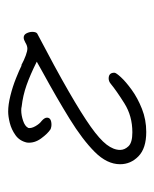

<svg xmlns="http://www.w3.org/2000/svg" viewBox="26 -671 378 470"><g transform="rotate(90 215.0 -436.0)"><path d="M253 -267Q236 -267 214 -272.5Q192 -278 172 -286Q152 -294 140 -300V-299Q127 -306 116 -310Q105 -314 99 -314Q92 -314 84 -309Q77 -305 72 -305Q65 -305 61.5 -312Q58 -319 58 -326Q58 -335 62 -338Q148 -383 203.5 -415Q259 -447 290 -469Q321 -491 334 -508Q347 -525 347 -541Q347 -552 338 -561.5Q329 -571 304 -571Q264 -571 233 -551.5Q202 -532 185 -518Q179 -513 172 -513Q158 -513 158 -527Q158 -531 169 -543Q180 -555 200 -569.5Q220 -584 246.5 -594.5Q273 -605 303 -605Q343 -605 362.5 -586Q382 -567 382 -541Q382 -509 352 -479Q322 -449 271 -417.5Q220 -386 156 -351L131 -337Q163 -321 188.5 -312Q214 -303 241 -300Q244 -299 250 -299Q262 -299 275.5 -303.5Q289 -308 293 -316V-315Q295 -323 289 -333.5Q283 -344 276 -349Q268 -356 268 -362Q268 -373 286 -373Q290 -373 296 -371Q307 -364 319 -347.5Q331 -331 329 -313Q325 -295 311 -285Q297 -275 281 -271Q265 -267 253 -267Z"/></g></svg>

Font: Meow Script
Style: Regular
Weight: 400
Designer: Robert E. Leuschke
Foundry: Robert E. Leuschke
Version: Version 1.010; ttfautohint (v1.8.3)